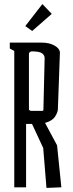

<svg xmlns="http://www.w3.org/2000/svg" viewBox="-20 -919 359 942"><path d="M188 -899 234 -851 138 -767 104 -791ZM108 0H50V-669L28 -681V-710H184Q222 -710 247.5 -695.5Q273 -681 274 -661L264 -384Q264 -369 250.5 -347.5Q237 -326 201 -316L260 -206L281 0L208 3L192 -193L137 -311H108ZM134 -375H187Q193 -375 193 -381L199 -634Q199 -648 186.5 -657.5Q174 -667 134 -667Q122 -663 122 -655V-383Q122 -380 125.5 -377.5Q129 -375 134 -375Z"/></svg>

Font: Bahiana
Style: Regular
Weight: 400
Designer: Pablo Cosgaya & Dani Raskovsky
Foundry: Pablo Cosgaya & Dani Raskovsky
Version: Version 1.005